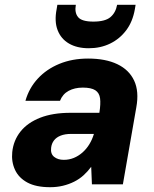

<svg xmlns="http://www.w3.org/2000/svg" viewBox="-20 -768 643 800"><path d="M189 12Q130 12 94 -7.5Q58 -27 42.5 -60.5Q27 -94 31 -134Q36 -183 65.5 -220Q95 -257 147.5 -277.5Q200 -298 274 -298H394Q400 -335 397 -358Q394 -381 377 -392Q360 -403 325 -403Q291 -403 266 -389.5Q241 -376 230 -348H86Q101 -401 137.5 -440.5Q174 -480 227.5 -502Q281 -524 347 -524Q420 -524 469 -500.5Q518 -477 539 -432Q560 -387 548 -321L492 0H363L360 -73Q346 -54 328.5 -38Q311 -22 289 -11Q267 0 242 6Q217 12 189 12ZM246 -102Q268 -102 287.5 -110Q307 -118 323.5 -132.5Q340 -147 352 -166.5Q364 -186 371 -209V-210H276Q251 -210 233 -203Q215 -196 205 -183Q195 -170 193 -152Q190 -127 205.5 -114.5Q221 -102 246 -102ZM350 -567Q301 -567 267.5 -586.5Q234 -606 220 -642.5Q206 -679 216 -730L219 -748H296Q290 -715 305.5 -696.5Q321 -678 369 -678Q418 -678 440 -696.5Q462 -715 468 -748H545L542 -730Q533 -678 506 -642Q479 -606 439 -586.5Q399 -567 350 -567Z"/></svg>

Font: DM Sans 12pt Black
Style: Italic
Weight: 900
Italic angle: -10°
Version: Version 4.004;gftools[0.9.30]